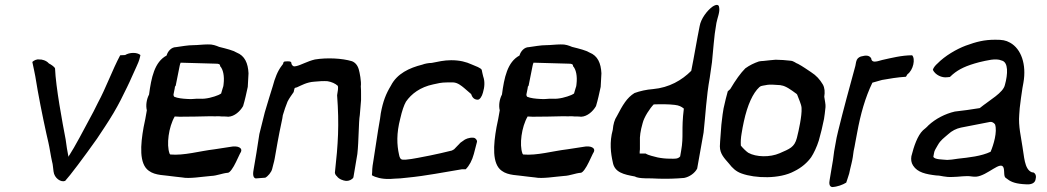

<svg xmlns="http://www.w3.org/2000/svg" viewBox="-20 -728 4244 778"><path d="M111 -477 118 -444C120 -436 121 -427 123 -419C135 -343 152 -259 168 -186L176 -151C181 -130 186 -94 191 -73C195 -59 194 -52 197 -33C200 -6 227 12 244 5C262 -14 320 -91 373 -166C396 -201 415 -228 440 -270C463 -309 476 -336 495 -375C509 -403 520 -431 533 -458C538 -469 544 -482 547 -496L549 -505C535 -517 505 -516 487 -505L467 -504C435 -444 409 -371 377 -312L359 -276C318 -199 282 -131 261 -99C258 -96 258 -93 257 -92V-95C252 -118 250 -135 246 -163C233 -231 206 -375 203 -451C200 -458 186 -467 178 -471C168 -483 149 -488 139 -487C129 -489 117 -483 111 -477Z M584 -345C574 -326 570 -301 575 -281C571 -257 567 -235 562 -213C549 -141 543 -64 583 -36C610 -16 646 -19 691 -12L718 -9C747 -3 798 -12 835 -15C860 -16 880 -26 904 -28C912 -29 925 -48 936 -71C945 -89 953 -108 955 -110C966 -129 943 -139 914 -133C897 -130 876 -127 849 -123C789 -116 726 -97 670 -102C668 -103 668 -105 667 -106C654 -141 663 -213 688 -256C694 -256 700 -255 708 -255C736 -255 805 -256 833 -257C845 -257 856 -256 867 -257C874 -256 881 -256 887 -256C891 -256 897 -256 905 -255C930 -256 953 -277 965 -298C973 -324 978 -349 984 -376C985 -395 986 -413 987 -431C985 -472 972 -502 939 -515C924 -524 900 -530 868 -538C856 -543 841 -549 822 -548C803 -548 780 -545 764 -545C740 -545 716 -540 693 -537C675 -537 660 -521 655 -503C606 -477 593 -413 584 -345ZM683 -345C684 -353 688 -366 689 -377C691 -380 691 -379 692 -381L708 -461C709 -466 710 -470 712 -474L854 -470C867 -470 872 -468 872 -460C884 -447 890 -420 886 -387L885 -379C883 -375 881 -364 876 -349C874 -347 868 -345 865 -343C846 -335 815 -326 790 -328C772 -329 759 -325 739 -327C720 -328 700 -330 686 -336C684 -338 683 -341 683 -345Z M1031 -185C1027 -159 1023 -134 1019 -108L1008 -43C1005 -28 1003 -8 1016 -5L1055 -8C1065 -13 1080 -30 1083 -44C1084 -51 1091 -72 1093 -85L1105 -153C1109 -178 1115 -203 1124 -248L1126 -261C1132 -281 1138 -299 1145 -316C1152 -330 1161 -342 1170 -355C1171 -359 1172 -366 1174 -371C1175 -372 1178 -373 1183 -374C1201 -382 1223 -395 1253 -397C1272 -399 1291 -400 1307 -399C1324 -396 1338 -390 1349 -380C1351 -372 1349 -359 1346 -342C1355 -221 1350 -145 1337 -28C1338 -22 1341 -17 1345 -14C1353 -2 1371 4 1382 5C1393 6 1407 0 1412 -9L1428 -104C1434 -156 1433 -234 1438 -262L1443 -322V-347C1443 -357 1443 -368 1442 -378C1445 -397 1437 -436 1434 -446C1429 -464 1419 -475 1406 -480C1366 -492 1305 -495 1256 -487C1226 -480 1199 -464 1180 -460C1169 -457 1165 -461 1161 -469C1162 -481 1151 -480 1136 -479C1131 -479 1128 -477 1127 -469C1125 -466 1123 -464 1121 -461C1105 -440 1094 -412 1085 -378L1071 -333L1053 -273C1046 -244 1038 -214 1031 -185Z M1520 -247 1512 -200 1494 -83C1491 -66 1488 -48 1488 -30L1487 -18C1501 -9 1529 -2 1555 -3H1563L1578 -4C1593 -4 1611 -6 1629 -8C1711 -16 1776 -30 1851 -42H1867C1882 -57 1893 -78 1900 -104L1913 -154C1913 -162 1906 -170 1897 -170C1881 -171 1865 -165 1856 -157L1846 -150L1820 -123C1817 -121 1814 -120 1811 -118C1778 -110 1753 -104 1723 -98C1695 -93 1652 -83 1624 -81H1613C1602 -81 1599 -91 1597 -101C1588 -141 1586 -187 1602 -248C1609 -279 1617 -302 1625 -316C1647 -348 1683 -375 1735 -386C1753 -390 1768 -394 1791 -394H1817C1835 -393 1850 -380 1860 -372C1868 -365 1880 -355 1889 -347C1893 -335 1900 -324 1916 -324C1924 -324 1933 -337 1937 -353C1944 -376 1945 -399 1938 -418C1936 -428 1933 -437 1932 -445C1928 -453 1908 -460 1891 -467C1869 -477 1844 -484 1808 -484C1779 -484 1755 -478 1729 -473C1717 -473 1701 -470 1691 -466C1639 -453 1589 -430 1564 -381C1544 -348 1532 -318 1523 -269Z M2014 -345C2004 -326 2000 -301 2005 -281C2001 -257 1997 -235 1992 -213C1979 -141 1973 -64 2013 -36C2040 -16 2076 -19 2121 -12L2148 -9C2177 -3 2228 -12 2265 -15C2290 -16 2310 -26 2334 -28C2342 -29 2355 -48 2366 -71C2375 -89 2383 -108 2385 -110C2396 -129 2373 -139 2344 -133C2327 -130 2306 -127 2279 -123C2219 -116 2156 -97 2100 -102C2098 -103 2098 -105 2097 -106C2084 -141 2093 -213 2118 -256C2124 -256 2130 -255 2138 -255C2166 -255 2235 -256 2263 -257C2275 -257 2286 -256 2297 -257C2304 -256 2311 -256 2317 -256C2321 -256 2327 -256 2335 -255C2360 -256 2383 -277 2395 -298C2403 -324 2408 -349 2414 -376C2415 -395 2416 -413 2417 -431C2415 -472 2402 -502 2369 -515C2354 -524 2330 -530 2298 -538C2286 -543 2271 -549 2252 -548C2233 -548 2210 -545 2194 -545C2170 -545 2146 -540 2123 -537C2105 -537 2090 -521 2085 -503C2036 -477 2023 -413 2014 -345ZM2113 -345C2114 -353 2118 -366 2119 -377C2121 -380 2121 -379 2122 -381L2138 -461C2139 -466 2140 -470 2142 -474L2284 -470C2297 -470 2302 -468 2302 -460C2314 -447 2320 -420 2316 -387L2315 -379C2313 -375 2311 -364 2306 -349C2304 -347 2298 -345 2295 -343C2276 -335 2245 -326 2220 -328C2202 -329 2189 -325 2169 -327C2150 -328 2130 -330 2116 -336C2114 -338 2113 -341 2113 -345Z M2463 -202C2449 -152 2455 -106 2463 -71C2470 -29 2508 -21 2552 -13C2571 -2 2614 -7 2649 -4C2684 -3 2718 -4 2752 -7C2774 -11 2796 -27 2805 -45L2831 -191C2839 -263 2842 -336 2856 -413L2865 -476L2872 -551C2874 -577 2878 -606 2883 -635C2887 -656 2898 -680 2894 -698C2893 -711 2882 -711 2867 -701C2845 -685 2820 -652 2815 -622C2803 -563 2793 -500 2781 -441C2743 -403 2692 -373 2626 -367C2599 -365 2573 -359 2551 -351C2520 -332 2503 -302 2480 -258C2470 -243 2465 -225 2463 -202ZM2584 -229C2590 -254 2614 -290 2629 -305C2659 -306 2689 -306 2714 -303C2732 -301 2741 -296 2751 -288C2740 -201 2751 -178 2740 -117L2736 -94C2726 -83 2714 -85 2696 -85C2677 -85 2660 -87 2645 -90C2631 -94 2608 -98 2596 -106H2572C2572 -111 2572 -117 2573 -123V-156C2572 -174 2575 -198 2584 -229Z M2912 -289C2909 -273 2907 -257 2905 -239L2903 -222L2898 -155C2898 -148 2897 -142 2897 -135C2897 -104 2916 -86 2934 -65C2947 -48 2962 -33 2985 -25C3040 -5 3139 -2 3198 -34C3229 -49 3252 -70 3267 -91C3277 -106 3290 -133 3298 -159C3306 -187 3313 -216 3319 -246C3321 -258 3323 -274 3325 -294C3326 -305 3322 -321 3320 -336C3323 -355 3322 -372 3314 -386C3302 -406 3288 -422 3266 -436C3254 -444 3231 -460 3214 -469C3204 -472 3197 -481 3183 -482C3165 -484 3142 -486 3123 -486C3106 -484 3095 -484 3073 -481C3067 -481 3060 -480 3055 -479C3035 -472 3018 -464 3000 -451C2981 -432 2961 -404 2939 -367L2929 -358C2924 -340 2918 -317 2912 -289ZM2985 -187C2988 -203 2990 -219 2994 -235C3009 -304 3031 -351 3057 -375C3059 -376 3061 -378 3063 -379C3067 -380 3075 -382 3083 -383C3100 -387 3123 -384 3142 -383C3144 -383 3144 -382 3146 -382C3164 -380 3188 -362 3203 -351C3207 -349 3208 -347 3210 -345C3216 -328 3227 -306 3228 -291C3229 -273 3226 -252 3222 -229C3218 -208 3214 -188 3209 -169C3199 -131 3180 -125 3139 -107C3100 -90 3044 -91 3012 -109C3003 -115 2989 -129 2982 -138C2981 -154 2982 -170 2985 -187Z M3360 -115C3357 -90 3354 -68 3350 -48L3342 0C3339 15 3340 28 3352 30C3373 29 3394 21 3409 12C3412 2 3418 -14 3421 -25C3422 -33 3428 -54 3430 -64C3435 -84 3437 -100 3439 -116C3445 -142 3447 -161 3453 -189C3467 -266 3486 -333 3515 -393C3527 -396 3539 -400 3554 -404C3582 -409 3617 -415 3651 -417L3657 -427C3681 -444 3690 -490 3676 -504C3634 -504 3591 -493 3555 -485C3528 -477 3512 -473 3510 -492C3502 -504 3490 -505 3468 -499C3458 -495 3452 -490 3449 -477L3446 -461C3422 -373 3398 -286 3376 -196L3370 -170Z M3673 -95C3671 -82 3672 -69 3680 -57C3698 -29 3732 -22 3774 -17C3795 -17 3807 -9 3842 -11C3865 -11 3894 -17 3917 -13C3923 -12 3929 -12 3935 -12C3982 -16 4037 -81 4047 -47C4051 -32 4046 -11 4057 -6C4073 7 4089 15 4124 18C4128 18 4134 19 4140 19C4157 20 4173 15 4176 0C4180 -14 4177 -24 4168 -29L4161 -30C4130 -42 4130 -98 4123 -134C4118 -170 4106 -217 4110 -263L4112 -290C4114 -312 4120 -350 4123 -371L4127 -393C4140 -467 4118 -530 4073 -555C4055 -565 4042 -567 4013 -567C3968 -567 3937 -559 3893 -543C3856 -529 3809 -502 3778 -470C3772 -465 3762 -454 3760 -445C3770 -424 3797 -412 3818 -415L3829 -416C3834 -420 3837 -424 3841 -427C3866 -448 3895 -462 3948 -476C3979 -483 4015 -493 4038 -483C4067 -477 4064 -427 4052 -384C4045 -352 3992 -324 3950 -290C3915 -284 3883 -280 3849 -276C3810 -267 3771 -247 3742 -220C3735 -212 3727 -206 3720 -200C3698 -179 3683 -135 3673 -95ZM3762 -93 3765 -109C3766 -117 3773 -128 3780 -140C3792 -161 3804 -168 3822 -184C3837 -198 3855 -207 3874 -211C3914 -219 3955 -227 3992 -234C3999 -235 4007 -231 4012 -224C4022 -194 4006 -141 3994 -113C3956 -95 3907 -90 3862 -85C3843 -82 3828 -80 3818 -80C3800 -82 3766 -81 3762 -93Z"/></svg>

Font: Vapor
Style: Obl
Weight: 400
Foundry: Cannot Into Space Fonts
Version: Version 0.179